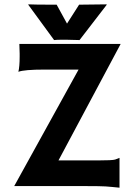

<svg xmlns="http://www.w3.org/2000/svg" viewBox="-20 -850 621 877"><path d="M69.8 -605.5Q69.8 -621.6 68.4 -649.4H531.2L247.1 -117.2H424.3Q493.7 -117.2 506.1 -121.3Q518.6 -125.5 525.9 -128.9V7.3Q504.9 5.4 491.2 3.9Q477.5 2.4 462.4 1.5Q439.5 0 373.5 0H44.9L338.9 -532.2H185.1Q89.8 -532.2 64 -522Q69.8 -546.4 69.8 -590.8ZM284.2 -668.5H259.3Q238.8 -668.5 227.1 -667L108.9 -828.6L110.4 -830.1Q133.8 -828.6 238.8 -828.6L286.1 -742.2L341.3 -828.6L465.8 -830.1L467.8 -828.6L343.3 -667Z"/></svg>

Font: Hammersmith One
Style: Regular
Weight: 400
Designer: Nicole Fally
Foundry: Nicole Fally
Version: Version 1.003